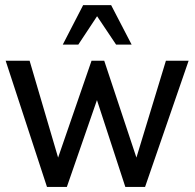

<svg xmlns="http://www.w3.org/2000/svg" viewBox="-20 -740 770 760"><path d="M166 0 2.4 -499.5H97.2L210 -116.2L342.3 -499.5H392.6L520 -116.2L636.7 -499.5H726.6L554.2 0H476.1L363.8 -343.8L244.6 0ZM228.5 -563.5 309.1 -719.7H419.9L501 -563.5H439.5L364.3 -675.8L290 -563.5Z"/></svg>

Font: Pontano Sans Medium
Style: Regular
Weight: 500
Designer: Vernon Adams
Foundry: Vernon Adams
Version: Version 2.001